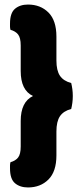

<svg xmlns="http://www.w3.org/2000/svg" viewBox="-20 -688 367 844"><path d="M125 -266Q71 -291 71 -376V-488Q71 -522 59.5 -536.5Q48 -551 26 -557Q24 -565 24 -571.5Q24 -578 24 -584Q24 -631 46 -649.5Q68 -668 103 -668Q158 -668 193 -633Q228 -598 228 -527V-422Q228 -378 243.5 -355Q259 -332 293 -323Q296 -311 298 -296.5Q300 -282 300 -266Q300 -250 298 -235.5Q296 -221 293 -209Q259 -200 243.5 -177Q228 -154 228 -110V-5Q228 66 193 101Q158 136 103 136Q68 136 46 117.5Q24 99 24 52Q24 46 24 39.5Q24 33 26 25Q48 19 59.5 4.5Q71 -10 71 -44V-156Q71 -240 125 -266Z"/></svg>

Font: Baloo Tammudu
Style: Regular
Weight: 400
Designer: Omkar Shende and Ek Type
Foundry: Ek Type
Version: Version 1.007;PS 1.000;hotconv 1.0.88;makeotf.lib2.5.647800